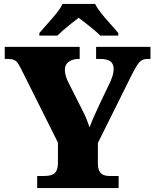

<svg xmlns="http://www.w3.org/2000/svg" viewBox="-20 -951 783 971"><path d="M168 0V-61H203Q225 -61 240.5 -66Q256 -71 264.5 -85.5Q273 -100 273 -128V-230L88 -600Q78 -620 70 -631.5Q62 -643 50.5 -648Q39 -653 17 -653H4V-714H383V-653H379Q347 -653 327.5 -638.5Q308 -624 308 -598Q308 -587 311.5 -572Q315 -557 322 -542L396 -395Q410 -368 417.5 -349Q425 -330 433 -307Q443 -334 456.5 -364.5Q470 -395 485 -427L539 -540Q550 -566 552.5 -580.5Q555 -595 555 -600Q555 -629 538 -641Q521 -653 485 -653H466V-714H741V-653H729Q710 -653 698 -646.5Q686 -640 675 -623.5Q664 -607 648 -576L475 -228V-126Q475 -99 483 -85Q491 -71 504 -66Q517 -61 532 -61H580V0ZM179 -784Q195 -803 218.5 -829Q242 -855 264 -882Q286 -909 296 -931H461Q472 -909 493.5 -882Q515 -855 539 -829Q563 -803 578 -784V-771H487Q477 -782 456.5 -799Q436 -816 414.5 -833Q393 -850 378 -861Q363 -850 341.5 -833Q320 -816 300.5 -799Q281 -782 270 -771H179Z"/></svg>

Font: Noto Serif Hebrew Black
Style: Regular
Weight: 900
Version: Version 2.003